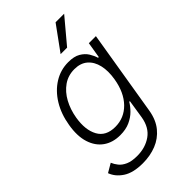

<svg xmlns="http://www.w3.org/2000/svg" viewBox="-293 -877 1187 1187"><g transform="rotate(-45 300.5 -283.0)"><path d="M212 215.9Q128.2 215.9 80.4 184.5Q32.7 153.1 16 106.5L73.5 72.8Q81.7 93.4 97.7 113.3Q113.6 133.2 142.6 146.1Q171.5 159.1 218.8 159.1Q290.8 159.1 342.7 122.7Q394.5 86.3 407.3 10.3L426.5 -112.6H420.8Q406.2 -87.7 381.7 -63Q357.2 -38.4 321.2 -22Q285.2 -5.7 236.2 -5.7Q170.8 -5.7 125.5 -38Q80.3 -70.3 61.3 -130.5Q42.3 -190.7 56.5 -274.1Q70 -357.2 108.5 -419.9Q147 -482.6 203.7 -517.8Q260.3 -552.9 327.8 -552.9Q377.8 -552.9 408 -535.2Q438.2 -517.4 454 -491.7Q469.8 -465.9 476.9 -441.4H483.3L500.4 -545.5H562.1L469.8 14.2Q458.1 83.5 421.5 128.2Q384.9 172.9 330.8 194.4Q276.6 215.9 212 215.9ZM250.4 -63.6Q328.8 -63.6 383.7 -120Q438.6 -176.5 454.9 -275.2Q465.6 -339.1 454 -388.8Q442.5 -438.6 409.6 -467Q376.8 -495.4 323.5 -495.4Q268.5 -495.4 226.4 -465.9Q184.3 -436.4 157.1 -386.5Q130 -336.6 119.7 -275.2Q104.4 -181.5 136.7 -122.5Q169 -63.6 250.4 -63.6ZM329.2 -621.1 446.4 -782.3H521.3L386 -621.1Z"/></g></svg>

Font: Inter Light  BETA
Style: Italic
Weight: 300
Italic angle: 9.39999°
Designer: Rasmus Andersson
Foundry: rsms
Version: Version 3.011;git-f93a4a705